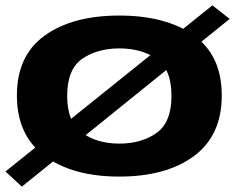

<svg xmlns="http://www.w3.org/2000/svg" viewBox="-26 -654 899 716"><path d="M-5.5 -14.5 55.5 42 830.5 -583.5 766 -634ZM419 4.5Q594 4.5 697.5 -72.2Q801 -149 801 -298Q801 -447 697.5 -521.5Q594 -596 419 -596Q244.5 -596 140.8 -521.5Q37 -447 37 -298Q37 -149 140.8 -72.2Q244.5 4.5 419 4.5ZM419 -118.5Q337 -118.5 280.8 -158Q224.5 -197.5 224.5 -296.5Q224.5 -396 280.8 -434.8Q337 -473.5 419 -473.5Q501.5 -473.5 557.5 -434.8Q613.5 -396 613.5 -296.5Q613.5 -197.5 557.5 -158Q501.5 -118.5 419 -118.5Z"/></svg>

Font: Anybody Expanded
Style: Bold
Weight: 700
Width: 7
Designer: Tyler Finck
Foundry: Etcetera Type Company
Version: Version 1.113;gftools[0.9.25]